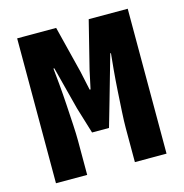

<svg xmlns="http://www.w3.org/2000/svg" viewBox="-98 -741 797 832"><g transform="rotate(-15 300.0 -325.0)"><path d="M52 0V-650H227L280 -438L298 -354H302L320 -438L373 -650H548V0H406V-153Q406 -182 408.5 -226Q411 -270 414 -318.5Q417 -367 421 -411Q425 -455 428 -483H425L370 -290L336 -172H260L224 -290L174 -483H170Q173 -455 177 -411Q181 -367 184 -318.5Q187 -270 189.5 -226Q192 -182 192 -153V0Z"/></g></svg>

Font: Source Code Pro ExtraLight Black
Style: Regular
Weight: 900
Monospace: yes
Version: Version 1.018;hotconv 1.0.116;makeotfexe 2.5.65601